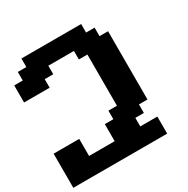

<svg xmlns="http://www.w3.org/2000/svg" viewBox="-192 -1047 1195 1218"><g transform="rotate(-30 406.0 -437.5)"><path d="M0 0H687.5V-125H562.5V-187.5H625V-250H687.5V-750H625V-812.5H562.5V-875H125V-812.5H62.5V-750H0V-625H187.5V-687.5H250V-750H437.5V-687.5H500V-312.5H437.5V-250H375V-125H187.5V-250H0Z"/></g></svg>

Font: Faithful 32x
Style: Semibold
Weight: 400
Foundry: Faithful Resource Pack
Version: Version 1.0; January 27, 2023